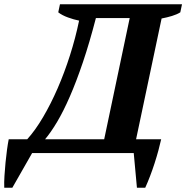

<svg xmlns="http://www.w3.org/2000/svg" viewBox="-68 -720 876 903"><path d="M690 -65Q685 -42 677 -12.5Q669 17 659 48Q649 79 637.5 109Q626 139 615 163H576L561 0H83L-10 163H-48Q-49 138 -47 107Q-45 76 -42 44.5Q-39 13 -35 -16Q-31 -45 -27 -65H60Q98 -107 134.5 -169Q171 -231 203 -304.5Q235 -378 261 -459.5Q287 -541 304 -623Q279 -628 251.5 -638Q224 -648 206 -662L214 -700H788L780 -662Q764 -652 741 -645Q718 -638 692 -633L572 -65ZM422 -65 542 -635H383Q353 -519 322 -427.5Q291 -336 260.5 -266Q230 -196 200.5 -146.5Q171 -97 144 -65Z"/></svg>

Font: PT Serif
Style: Bold Italic
Weight: 700
Italic angle: -12°
Designer: A.Korolkova, O.Umpeleva, V.Yefimov
Foundry: ParaType Ltd
Version: Version 1.000W OFL